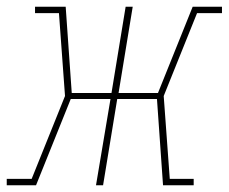

<svg xmlns="http://www.w3.org/2000/svg" viewBox="-52 -550 679 570"><path d="M-32 0V-19H42L141 -265L123 -511H52V-530H143L161 -274H279L321 -530H342L300 -274H417L520 -530H607V-511H533L434 -265L452 -19H523V0H432L414 -256H296L254 0H233L276 -256H158L55 0Z"/></svg>

Font: Iosevka Slab Thin Extended
Style: Italic
Weight: 100
Width: 7
Italic angle: -9°
Monospace: yes
Designer: Belleve Invis
Foundry: Belleve Invis
Version: Version 11.1.0; ttfautohint (v1.8.3)